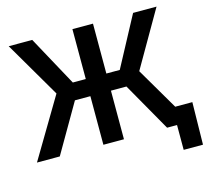

<svg xmlns="http://www.w3.org/2000/svg" viewBox="-122 -869 1262 1167"><g transform="rotate(-15 509.5 -286.0)"><path d="M559.1 -727.5V0H429.7V-727.5ZM11.7 0 234.9 -375 28.8 -727.5H176.8L348.1 -413.6H643.6L811.5 -727.5H959L755.9 -375.5L976.1 0H830.6L656.7 -305.7H332.5L155.3 0ZM893.1 156.2V0H853V-110.4H1019L1014.6 156.2Z"/></g></svg>

Font: Inter 28pt SemiBold
Style: Regular
Weight: 600
Designer: Rasmus Andersson
Foundry: rsms
Version: Version 4.001;git-66647c0bb